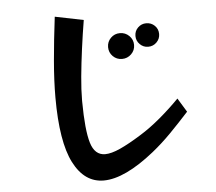

<svg xmlns="http://www.w3.org/2000/svg" viewBox="-58 -872 1115 993"><g transform="rotate(-5 500.0 -375.0)"><path d="M901 -259Q851 -204 803.5 -155.5Q756 -107 705 -66Q629 -5 562.5 26.5Q496 58 441 58Q341 58 285 -51.5Q229 -161 229 -391Q229 -478 238 -582.5Q247 -687 262 -808L410 -778Q398 -706 388 -631Q378 -556 371.5 -487.5Q365 -419 365 -365V-358Q366 -210 386 -143.5Q406 -77 460 -77Q492 -77 538.5 -98Q585 -119 649 -159Q701 -191 754.5 -236Q808 -281 857 -331ZM792 -672Q792 -647 774 -629Q756 -611 730 -611Q705 -611 687 -629Q669 -647 669 -672Q669 -698 687 -715.5Q705 -733 730 -733Q756 -733 774 -715.5Q792 -698 792 -672ZM658 -627Q658 -599 638 -579.5Q618 -560 590 -560Q562 -560 542.5 -579.5Q523 -599 523 -627Q523 -655 542.5 -674.5Q562 -694 590 -694Q618 -694 638 -674.5Q658 -655 658 -627Z"/></g></svg>

Font: RocknRoll One
Style: Regular
Weight: 400
Designer: Fontworks Inc.
Foundry: Fontworks Inc.
Version: Version 1.100